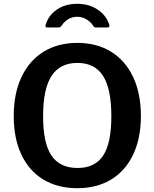

<svg xmlns="http://www.w3.org/2000/svg" viewBox="-20 -977 810 1007"><path d="M208 -35C258 -5 317.3 10 386 10C454 10 513 -5.2 563 -35.5C613 -65.8 651.5 -109.5 678.5 -166.5C705.5 -223.5 719 -291 719 -369C719 -447.7 705.3 -515.8 678 -573.5C650.7 -631.2 612 -675.3 562 -706C512 -736.7 453.3 -752 386 -752C318 -752 259 -736.7 209 -706C159 -675.3 120.3 -631.2 93 -573.5C65.7 -515.8 52 -447.3 52 -368C52 -290 65.5 -222.5 92.5 -165.5C119.5 -108.5 158 -65 208 -35ZM521 -161C492.3 -117.7 447.7 -96 387 -96C325 -96 279.3 -117.7 250 -161C220.7 -204.3 206 -273 206 -367C206 -463 220.8 -533.7 250.5 -579C280.2 -624.3 325.3 -647 386 -647C446.7 -647 491.5 -624.3 520.5 -579C549.5 -533.7 564 -463 564 -367C564 -273 549.7 -204.3 521 -161ZM483 -833H542C550 -833 554 -835.7 554 -841L553 -847C543 -879.7 522.8 -906.2 492.5 -926.5C462.2 -946.8 426.3 -957 385 -957C343.7 -957 308.2 -947 278.5 -927C248.8 -907 229 -879.7 219 -845C217.7 -842.3 217.7 -839.7 219 -837C220.3 -834.3 223 -833 227 -833H285C289.7 -833 293.2 -833.7 295.5 -835C297.8 -836.3 300.7 -839.3 304 -844C325.3 -874 352.3 -889 385 -889C402.3 -889 418.5 -884.5 433.5 -875.5C448.5 -866.5 460 -855.7 468 -843C470 -839 472.2 -836.3 474.5 -835C476.8 -833.7 479.7 -833 483 -833Z"/></svg>

Font: Libre Franklin SemiBold
Style: Regular
Weight: 600
Designer: Pablo Impallari, Rodrigo Fuenzalida
Foundry: Impallari Type
Version: Version 1.002; ttfautohint (v1.5)